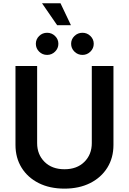

<svg xmlns="http://www.w3.org/2000/svg" viewBox="-20 -1125 776 1156"><path d="M368.2 10.7Q279.3 10.7 212.9 -22.7Q146.5 -56.2 109.9 -115.5Q73.2 -174.8 73.2 -252.4V-727.5H203.6V-263.2Q203.6 -194.8 248.3 -150.4Q293 -106 368.2 -106Q443.4 -106 488 -150.4Q532.7 -194.8 532.7 -263.2V-727.5H663.1V-252.4Q663.1 -174.8 626.2 -115.5Q589.4 -56.2 522.9 -22.7Q456.5 10.7 368.2 10.7ZM263.7 -794.4Q235.4 -794.4 215.6 -814.2Q195.8 -834 195.8 -861.3Q195.8 -888.7 215.6 -908.2Q235.4 -927.7 263.7 -927.7Q291.5 -927.7 311.5 -908.2Q331.5 -888.7 331.5 -861.3Q331.5 -834 311.5 -814.2Q291.5 -794.4 263.7 -794.4ZM476.6 -794.4Q448.2 -794.4 428.2 -814.2Q408.2 -834 408.2 -861.3Q408.2 -888.7 428.2 -908.2Q448.2 -927.7 476.6 -927.7Q504.4 -927.7 524.4 -908.2Q544.4 -888.7 544.4 -861.3Q544.4 -834 524.4 -814.2Q504.4 -794.4 476.6 -794.4ZM324.2 -973.1 232.9 -1105.5H344.2L407.2 -973.1Z"/></svg>

Font: Inter SemiBold
Style: Regular
Weight: 600
Designer: Rasmus Andersson
Foundry: rsms
Version: Version 4.001;git-9221beed3